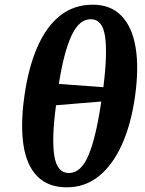

<svg xmlns="http://www.w3.org/2000/svg" viewBox="-20 -789 618 819"><path d="M265 10Q185 10 139 -37Q93 -84 80 -171Q67 -258 84 -379Q101 -500 139 -587.5Q177 -675 236 -722Q295 -769 376 -769Q452 -769 498 -721.5Q544 -674 558.5 -586.5Q573 -499 556 -378Q539 -258 499.5 -171Q460 -84 401 -37Q342 10 265 10ZM421 -417Q439 -562 428 -634.5Q417 -707 367 -707Q317 -707 284.5 -636Q252 -565 231 -431ZM274 -51Q326 -51 358 -128Q390 -205 412 -356L219 -340Q200 -200 211.5 -125.5Q223 -51 274 -51Z"/></svg>

Font: Noto Serif Condensed
Style: Bold Italic
Weight: 700
Width: 3
Italic angle: -12°
Designer: Monotype Design Team
Foundry: Monotype Imaging Inc.
Version: Version 2.014